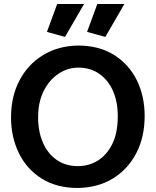

<svg xmlns="http://www.w3.org/2000/svg" viewBox="-20 -923 777 957"><path d="M368 14Q262 14 187.5 -33Q113 -80 74 -160Q35 -240 35 -337Q35 -442 77 -522Q119 -602 194 -648Q269 -694 368 -696Q475 -696 549.5 -648.5Q624 -601 662.5 -522Q701 -443 701 -345Q701 -239 659 -159Q617 -79 543 -33.5Q469 12 368 14ZM368 -95Q423 -95 467.5 -122.5Q512 -150 539.5 -205Q567 -260 567 -344Q567 -415 543.5 -469Q520 -523 475.5 -554.5Q431 -586 370 -586Q317 -586 271 -555Q225 -524 197.5 -469Q170 -414 170 -338Q170 -267 194 -212Q218 -157 262.5 -126Q307 -95 368 -95ZM304 -739 399 -903H265L214 -764ZM505 -739 600 -903H465L414 -764Z"/></svg>

Font: Catamaran
Style: Bold
Weight: 700
Designer: Pria Ravichandran
Version: Version 2.000